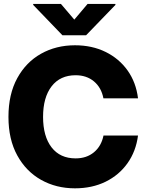

<svg xmlns="http://www.w3.org/2000/svg" viewBox="-20 -977 773 1008"><path d="M373.5 11.7Q274.9 11.7 195.8 -32.7Q116.7 -77.1 70.6 -161.1Q24.4 -245.1 24.4 -363.3Q24.4 -482.4 70.6 -566.7Q116.7 -650.9 195.8 -695.1Q274.9 -739.3 373.5 -739.3Q463.4 -739.3 534.4 -704.3Q605.5 -669.4 649.9 -606.9Q694.3 -544.4 704.6 -460.9H522.9Q512.2 -517.1 473.4 -549.6Q434.6 -582 377 -582Q295.9 -582 251 -523.9Q206.1 -465.8 206.1 -363.3Q206.1 -261.2 250.7 -203.4Q295.4 -145.5 377 -145.5Q434.6 -145.5 473.4 -177.7Q512.2 -210 523.4 -265.6H704.6Q693.8 -182.6 649.4 -120.1Q605 -57.6 534.2 -22.9Q463.4 11.7 373.5 11.7ZM299.8 -956.5 370.1 -874 439.9 -956.5H585.9V-951.2L432.1 -792H307.6L154.3 -951.2V-956.5Z"/></svg>

Font: Inter Display Extra Bold
Style: Regular
Weight: 800
Designer: Rasmus Andersson
Foundry: rsms
Version: Version 4.000;git-4fc901f